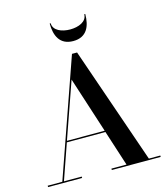

<svg xmlns="http://www.w3.org/2000/svg" viewBox="-139 -1091 1047 1199"><g transform="rotate(-15 385.0 -492.0)"><path d="M302 -984H295.5C295.5 -905.5 323 -840 410.5 -840C498 -840 525.5 -905.5 525.5 -984H519C519 -936.5 464.5 -915 410.5 -915C356.5 -915 302 -936.5 302 -984ZM21.5 -9V0H241.5V-9H126.5L207 -239.5H456.5L531 -9H433.5V0H749.5V-9H675.5L414 -765H381L116 -9ZM337 -610.5 454 -248.5H210Z"/></g></svg>

Font: Bodoni* 24pt Medium
Style: Regular
Weight: 500
Version: Version 2.3